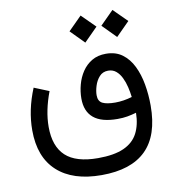

<svg xmlns="http://www.w3.org/2000/svg" viewBox="-88 -659 878 962"><g transform="rotate(-10 351.0 -178.0)"><path d="M480 -512.7 548.3 -443.4 617.2 -512.7 548.3 -581.1ZM317.9 -512.7 386.2 -443.4 455.1 -512.7 386.2 -581.1ZM567.9 -134.8Q546.9 -128.4 525.1 -125Q503.4 -121.6 481.9 -121.6Q439.5 -121.6 417.7 -132.3Q396 -143.1 396 -173.8Q396 -194.8 404.1 -220.9Q412.1 -247.1 429.2 -266.1Q446.3 -285.2 474.1 -285.2Q497.6 -285.2 514.2 -271.2Q530.8 -257.3 541.7 -234.6Q552.7 -211.9 558.8 -185.8Q564.9 -159.7 567.9 -134.8ZM167.5 -235.4 91.8 -266.1Q69.8 -212.9 58.8 -160.4Q47.9 -107.9 47.9 -56.6Q47.9 80.1 127 152.3Q206.1 224.6 352.1 224.6Q502.4 224.6 578.1 150.1Q653.8 75.7 653.8 -76.2Q653.8 -131.8 644.5 -184.3Q635.3 -236.8 614.7 -278.8Q594.2 -320.8 560.5 -345.7Q526.9 -370.6 477.5 -370.6Q436 -370.6 406 -352.8Q376 -335 356.4 -305.7Q336.9 -276.4 327.4 -241Q317.9 -205.6 317.9 -170.4Q317.9 -105 357.9 -71.8Q397.9 -38.6 479 -38.6Q507.3 -38.6 529.3 -42.5Q551.3 -46.4 575.2 -53.2Q574.2 7.8 552 50.5Q529.8 93.3 480.5 115.5Q431.2 137.7 349.1 137.7Q237.3 137.7 184.6 88.9Q131.8 40 131.8 -59.1Q131.8 -101.1 140.9 -145Q149.9 -189 167.5 -235.4Z"/></g></svg>

Font: Vazir Variable Regular
Style: Regular
Weight: 400
Designer: Saber Rastikerdar
Foundry: Saber Rastikerdar
Version: Version 30.1.0